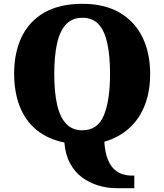

<svg xmlns="http://www.w3.org/2000/svg" viewBox="-20 -745 860 1005"><path d="M590 240Q541 240 494.5 226Q448 212 409.5 183.5Q371 155 346.5 109.5Q322 64 317 1Q229 -17 170.5 -65.5Q112 -114 83 -189Q54 -264 54 -359Q54 -470 93.5 -552Q133 -634 212.5 -679.5Q292 -725 412 -725Q526 -725 605 -679.5Q684 -634 725 -551.5Q766 -469 766 -358Q766 -268 738.5 -196Q711 -124 657.5 -75Q604 -26 526 -3Q530 55 544.5 90Q559 125 580 143Q601 161 623.5 167.5Q646 174 667 174H683V240ZM411 -63Q491 -63 523.5 -141Q556 -219 556 -358Q556 -451 542 -517Q528 -583 496.5 -617.5Q465 -652 412 -652Q358 -652 325.5 -617.5Q293 -583 278.5 -517Q264 -451 264 -358Q264 -265 278.5 -199Q293 -133 325.5 -98Q358 -63 411 -63Z"/></svg>

Font: Noto Serif Armenian Black
Style: Regular
Weight: 900
Version: Version 2.007